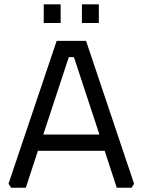

<svg xmlns="http://www.w3.org/2000/svg" viewBox="-20 -882 670 902"><path d="M19.9 -18.5 246.2 -690H384.3L610 -18.5L598.2 0H528.5L471.7 -173.6H158.1L101.3 0H32.3ZM183.4 -250H447.1L327.3 -613.6H303.2ZM185.5 -773.8V-861.6H264.9V-773.8ZM364.9 -773.8V-861.6H444.3V-773.8Z"/></svg>

Font: Oxanium ExtraLight
Style: Regular
Weight: 200
Designer: Severin Meyer
Version: Version 2.000